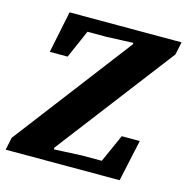

<svg xmlns="http://www.w3.org/2000/svg" viewBox="-108 -749 821 843"><g transform="rotate(15 303.0 -327.5)"><path d="M-9 0 3 -57 428 -614 410 -566 411 -598 290 -593H150L218 -625L148 -465H67L106 -655H615L603 -597L177 -40L196 -88L195 -56L320 -62H467L397 -30L468 -189H550L509 0Z"/></g></svg>

Font: Source Serif 4 ExtraBold
Style: Italic
Weight: 800
Italic angle: -12°
Designer: Frank Grießhammer
Foundry: Adobe Systems Incorporated
Version: Version 4.004;hotconv 1.0.116;makeotfexe 2.5.65601